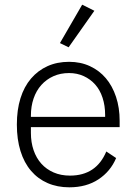

<svg xmlns="http://www.w3.org/2000/svg" viewBox="-20 -788 583 820"><path d="M276 12Q225 12 183.5 -6Q142 -24 112.5 -58.5Q83 -93 67.5 -143Q52 -193 52 -256Q52 -319 67.5 -368.5Q83 -418 112.5 -452.5Q142 -487 183 -505.5Q224 -524 275 -524Q324 -524 364 -505.5Q404 -487 432 -454Q460 -421 475.5 -374.5Q491 -328 491 -272V-245H112V-220Q112 -180 123.5 -146.5Q135 -113 156.5 -89Q178 -65 209 -51.5Q240 -38 279 -38Q391 -38 434 -141L476 -113Q452 -56 400.5 -22Q349 12 276 12ZM275 -476Q238 -476 208 -462.5Q178 -449 156.5 -425Q135 -401 123.5 -367.5Q112 -334 112 -294V-289H429V-297Q429 -337 418 -370.5Q407 -404 386.5 -427Q366 -450 337.5 -463Q309 -476 275 -476ZM273 -586 236 -604 331 -768 383 -742Z"/></svg>

Font: IBM Plex Sans Hebrew Light
Style: Regular
Weight: 300
Designer: Mike Abbink, Paul van der Laan, Pieter van Rosmalen, Yanek Iontef
Foundry: Bold Monday
Version: Version 1.2